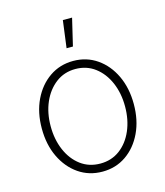

<svg xmlns="http://www.w3.org/2000/svg" viewBox="-114 -843 808 941"><g transform="rotate(-15 290.0 -373.0)"><path d="M290 11.2Q222.2 11.2 169.4 -25.1Q116.7 -61.5 86.4 -124.8Q56.2 -188 56.2 -269.5Q56.2 -351.1 86.4 -414.3Q116.7 -477.5 169.4 -513.9Q222.2 -550.3 290 -550.3Q357.4 -550.3 410.2 -513.9Q462.9 -477.5 492.9 -414.1Q522.9 -350.6 522.9 -269.5Q522.9 -188 492.9 -124.8Q462.9 -61.5 410.4 -25.1Q357.9 11.2 290 11.2ZM290 -29.8Q346.7 -29.8 389.2 -61.5Q431.6 -93.3 455.1 -147.7Q478.5 -202.1 478.5 -269.5Q478.5 -336.4 455.1 -390.9Q431.6 -445.3 389.2 -477.3Q346.7 -509.3 290 -509.3Q233.4 -509.3 190.9 -477.1Q148.4 -444.8 124.8 -390.9Q101.1 -336.9 101.1 -269.5Q101.1 -202.1 124.5 -147.7Q147.9 -93.3 190.4 -61.5Q232.9 -29.8 290 -29.8ZM275.4 -618.7 293.5 -756.8H340.3L307.6 -618.7Z"/></g></svg>

Font: Inter 16pt ExtraLight
Style: Regular
Weight: 250
Version: Version 4.001;git-66647c0bb